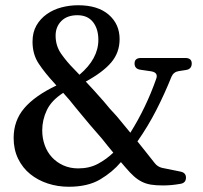

<svg xmlns="http://www.w3.org/2000/svg" viewBox="-20 -697 775 732"><path d="M711 -455Q711 -433 688 -430L662 -426Q642 -423 634 -405Q607 -338 575.5 -276.5Q544 -215 504 -158Q521 -137 537.5 -116Q554 -95 570 -75Q581 -61 598 -57L667 -43Q689 -39 689 -20Q689 1 667 4Q650 7 634 8.5Q618 10 601 10Q575 10 556 7Q537 4 521 -4Q505 -12 490.5 -25Q476 -38 459 -58L441 -79Q409 -41 362 -13Q315 15 242 15Q200 15 162 2.5Q124 -10 95 -33.5Q66 -57 49 -92Q32 -127 32 -171Q32 -237 72.5 -284.5Q113 -332 195 -371L189 -378Q151 -419 127.5 -454.5Q104 -490 104 -538Q104 -574 119 -600Q134 -626 159 -643.5Q184 -661 215 -669Q246 -677 278 -677Q353 -677 394.5 -641Q436 -605 436 -548Q436 -497 404.5 -459.5Q373 -422 307 -386Q322 -370 338.5 -352Q355 -334 375 -311Q386 -297 398.5 -283Q411 -269 425 -254L477 -191Q537 -287 575 -395Q585 -420 557 -425L516 -431Q493 -434 493 -455Q493 -476 518 -476H686Q711 -476 711 -455ZM278 -55Q321 -55 353.5 -72.5Q386 -90 412 -115Q401 -128 390.5 -141Q380 -154 369 -168L323 -221Q309 -238 295.5 -254Q282 -270 269 -286Q244 -318 221 -343Q176 -314 158.5 -277Q141 -240 141 -200Q141 -170 150.5 -143.5Q160 -117 178 -97.5Q196 -78 221.5 -66.5Q247 -55 278 -55ZM261 -435 283 -412Q355 -473 355 -545Q355 -587 334.5 -613Q314 -639 275 -639Q236 -639 214 -617Q192 -595 192 -561Q192 -522 213.5 -491.5Q235 -461 261 -435Z"/></svg>

Font: Song Myung
Style: Regular
Weight: 400
Designer: JIKJI
Foundry: JIKJI
Version: Version 1.00